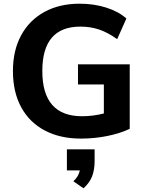

<svg xmlns="http://www.w3.org/2000/svg" viewBox="-20 -741 785 1039"><path d="M682 -393V-44Q630 -19 560.5 -5Q491 9 418 9Q305 9 222 -35Q139 -79 94.5 -161Q50 -243 50 -357Q50 -468 94.5 -550Q139 -632 220.5 -676.5Q302 -721 411 -721Q488 -721 554.5 -700Q621 -679 664 -641L614 -529Q564 -565 517 -581Q470 -597 415 -597Q209 -597 209 -357Q209 -112 424 -112Q483 -112 542 -127V-284H402V-393ZM492 67V131Q492 178 478.5 213Q465 248 432 278L377 240Q406 213 412 181H342V67Z"/></svg>

Font: Muli ExtraBold
Style: Regular
Weight: 800
Designer: Vernon Adams
Foundry: Vernon Adams
Version: Version 2.000